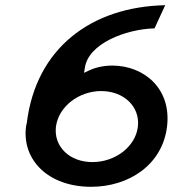

<svg xmlns="http://www.w3.org/2000/svg" viewBox="-20 -715 678 738"><path d="M83 -242C82 -236 80 -232 80 -228C64 -100 166 3 330 3C475 3 604 -81 622 -228C640 -374 534 -463 411 -463C371 -463 338 -452 322 -444L303 -435L306 -453C318 -547 463 -603 574 -606L615 -695C331 -689 118 -530 83 -242ZM195 -228C205 -306 284 -365 369 -365C456 -365 519 -305 510 -228C501 -152 424 -92 335 -92C248 -92 186 -151 195 -228Z"/></svg>

Font: Bluebird
Style: LiExtObl
Weight: 300
Designer: Jasper
Foundry: Cannot Into Space Fonts
Version: Version 0.98